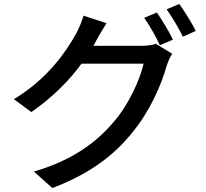

<svg xmlns="http://www.w3.org/2000/svg" viewBox="-20 -871 1040 968"><path d="M884 -851 820 -824C848 -785 881 -729 902 -686L967 -715C949 -752 911 -813 884 -851ZM771 -808 707 -781C734 -743 768 -683 786 -643L852 -671C834 -710 795 -773 771 -808ZM691 -640H450C457 -649 460 -657 465 -666C476 -686 497 -723 517 -754L401 -792C393 -763 376 -723 364 -702C316 -615 223 -475 50 -371L138 -306C242 -378 327 -462 391 -550H704C685 -467 627 -340 552 -255C465 -152 343 -62 151 -6L244 77C431 6 552 -86 644 -199C735 -308 794 -444 820 -539C827 -559 837 -584 848 -600L766 -650C747 -643 719 -640 691 -640Z"/></svg>

Font: Spoqa Han Sans Neo Medium
Style: Regular
Weight: 500
Designer: [Spoqa Han Sans Neo] Dong-huui Kim ___ Younghwa Kang ___ Yujin Lee ___ [Noto Sans] Ryoko NISHIZUKA ____ (kana & ideograp
Foundry: Spoqa (http://www.spoqa-han-sans.com)
Version: Version 1.100;hotconv 1.0.109;makeotfexe 2.5.65596